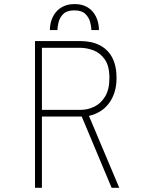

<svg xmlns="http://www.w3.org/2000/svg" viewBox="-20 -896 690 916"><path d="M147 0V-700H366Q389.5 -700 413.8 -695Q438 -690 460 -678Q482 -666 499 -646Q516 -626 526 -595.8Q536 -565.5 536 -524Q536 -485.5 526.2 -455.5Q516.5 -425.5 500 -403.5Q483.5 -381.5 462.2 -367.5Q441 -353.5 418 -346.8Q395 -340 373 -340H180V0ZM512.5 0 364.5 -353 398.5 -357 549 0ZM180 -372H366Q398.5 -372 429.8 -387Q461 -402 481.5 -435.5Q502 -469 502 -524Q502 -581 480.2 -612.2Q458.5 -643.5 426 -655.8Q393.5 -668 361 -668H180ZM336 -876.5Q366.5 -876.5 388.5 -866Q410.5 -855.5 424.5 -837.8Q438.5 -820 445.2 -798Q452 -776 452 -752.5H416Q416 -768 410.2 -790.2Q404.5 -812.5 387.2 -829.5Q370 -846.5 335 -846.5Q299.5 -846.5 282.2 -829.5Q265 -812.5 259.5 -790.2Q254 -768 254 -752.5H218Q218 -776 225 -798Q232 -820 246.5 -837.8Q261 -855.5 283.2 -866Q305.5 -876.5 336 -876.5Z"/></svg>

Font: Trispace Thin Thin
Style: Regular
Weight: 250
Version: Version 1.210